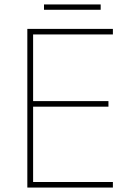

<svg xmlns="http://www.w3.org/2000/svg" viewBox="-20 -844 590 864"><path d="M433 -824H178V-800H433ZM488 0V-25H129V-364H468V-389H129V-689H488V-714H103V0Z"/></svg>

Font: Noto Sans Georgian Thin
Style: Regular
Weight: 100
Designer: Monotype Design Team, Akaki Razmadze
Foundry: Google LLC
Version: Version 2.005